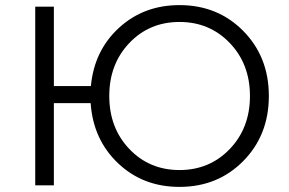

<svg xmlns="http://www.w3.org/2000/svg" viewBox="-20 -726 1132 752"><path d="M683 -706Q833 -706 933 -604.5Q1033 -503 1033 -350Q1033 -197 933 -95.5Q833 6 683 6Q540 6 442.5 -86.5Q345 -179 335 -322H191V0H118V-700H191V-389H336Q349 -528 446 -617Q543 -706 683 -706ZM486.5 -142.5Q565 -60 683 -60Q801 -60 880 -142.5Q959 -225 959 -350Q959 -475 880 -557.5Q801 -640 683 -640Q565 -640 486.5 -557.5Q408 -475 408 -350Q408 -225 486.5 -142.5Z"/></svg>

Font: mBank
Style: Regular
Weight: 400
Designer: Julieta Ulanovsky
Foundry: Julieta Ulanovsky
Version: Version 7.200;PS 007.200;hotconv 1.0.88;makeotf.lib2.5.64775